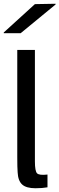

<svg xmlns="http://www.w3.org/2000/svg" viewBox="-31 -996 316 1023"><path d="M155 -136Q155 -84 166.5 -72.5Q178 -61 222 -66V2Q194 7 158 7Q109 7 87 -13Q65 -33 63 -78Q61 -101 61 -159V-730H155ZM-11 -819V-823L155 -974L265 -976V-972L79 -819Z"/></svg>

Font: Nacelle
Style: Regular
Weight: 400
Designer: Sora Sagano
Foundry: Sora Sagano
Version: Version 1.000;FEAKit 1.0